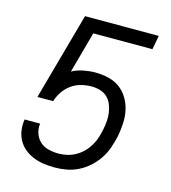

<svg xmlns="http://www.w3.org/2000/svg" viewBox="-103 -754 757 850"><g transform="rotate(15 275.0 -329.0)"><path d="M225 12Q199 12 174.5 8.5Q150 5 127.5 -4Q105 -13 86.5 -28Q68 -43 56.5 -63.5Q45 -84 41.5 -108.5Q38 -133 42 -159H113Q110 -135 117.5 -113.5Q125 -92 141 -77.5Q157 -63 179.5 -57.5Q202 -52 226 -52Q245 -52 265 -56.5Q285 -61 303.5 -71.5Q322 -82 337 -97Q352 -112 363 -130.5Q374 -149 380 -168Q386 -187 390 -207Q394 -227 395.5 -247Q397 -267 394 -286.5Q391 -306 383.5 -323.5Q376 -341 362.5 -353.5Q349 -366 330 -371.5Q311 -377 291 -377Q268 -377 244 -371Q220 -365 199.5 -350.5Q179 -336 164.5 -314.5Q150 -293 143 -270H71L182 -670H520L508 -606H237L185 -417Q209 -430 237 -435.5Q265 -441 291 -441Q322 -441 351.5 -434Q381 -427 403.5 -410.5Q426 -394 441 -369.5Q456 -345 462.5 -316Q469 -287 467.5 -256.5Q466 -226 460 -194Q454 -168 445 -141Q436 -114 420 -89.5Q404 -65 381.5 -44.5Q359 -24 333 -11Q307 2 279.5 7Q252 12 225 12Z"/></g></svg>

Font: Lode
Style: Italic
Weight: 400
Italic angle: -11°
Monospace: yes
Designer: Belleve Invis
Foundry: Belleve Invis
Version: Version 29.2.0; ttfautohint (v1.8.3)